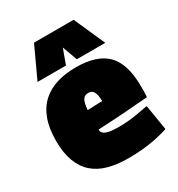

<svg xmlns="http://www.w3.org/2000/svg" viewBox="-188 -910 964 1041"><g transform="rotate(-30 294.5 -389.5)"><path d="M311 10Q242 10 187.5 -5Q133 -20 95.5 -53Q58 -86 38 -139Q18 -192 18 -267Q18 -346 39 -402Q60 -458 99 -493Q138 -528 191.5 -544Q245 -560 309 -560Q442 -560 503.5 -497Q565 -434 565 -294Q565 -282 565 -262.5Q565 -243 563 -227Q535 -225 498.5 -222Q462 -219 420.5 -216Q379 -213 335.5 -210.5Q292 -208 249 -206Q249 -205 249 -203.5Q249 -202 249 -200Q250 -190 259 -181.5Q268 -173 290.5 -168Q313 -163 353 -163Q379 -163 408 -165.5Q437 -168 470 -173.5Q503 -179 538 -186L564 -27Q523 -14 483.5 -6Q444 2 402 6Q360 10 311 10ZM250 -327Q260 -327 271.5 -327.5Q283 -328 295.5 -328.5Q308 -329 320 -329.5Q332 -330 343 -330Q342 -361 336.5 -377Q331 -393 322 -399.5Q313 -406 298 -406Q288 -406 280 -402.5Q272 -399 266 -390.5Q260 -382 256 -366.5Q252 -351 250 -327ZM91 -595 181 -789H429L515 -595H337L303 -688L269 -595Z"/></g></svg>

Font: Georama ExtraCondensed Thin Black
Style: Regular
Weight: 900
Version: Version 1.001